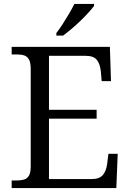

<svg xmlns="http://www.w3.org/2000/svg" viewBox="-20 -951 658 971"><path d="M39 0V-38.3H65.3Q86.7 -38.3 102.2 -43.2Q117.7 -48 126.5 -63Q135.3 -78 135.3 -109.3V-601Q135.3 -634 126.8 -649.7Q118.3 -665.3 103 -670.5Q87.7 -675.7 65.3 -675.7H39V-714H535.7L541.3 -540.7H494.3L489.7 -591.3Q486 -627 470 -647.8Q454 -668.7 413.3 -668.7H227.7V-395.7H468.7V-351H227.7V-45.3H442Q483.7 -45.3 500.7 -66.5Q517.7 -87.7 522 -122.7L528.3 -173.3H575.3L568.3 0ZM265 -784Q280 -803 296.8 -829Q313.7 -855 329.5 -882Q345.3 -909 356 -931H455.7V-921Q446 -908 428 -888Q410 -868 387.2 -846Q364.3 -824 341.3 -804.5Q318.3 -785 299 -771H265Z"/></svg>

Font: Noto Serif Hentaigana ExtraLight
Style: Regular
Weight: 200
Designer: Kazuhiro Yamada
Foundry: nipponia
Version: Version 1.000